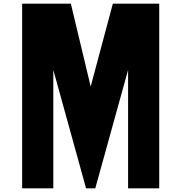

<svg xmlns="http://www.w3.org/2000/svg" viewBox="-20 -1020 982 1040"><path d="M100 0H268.8V-641.2L446.2 0H496.2L673.8 -641.2V0H842.5V-1000H591.2L471.2 -551.2L363.8 -1000H100Z"/></svg>

Font: Basalte Marquee
Style: Regular
Weight: 400
Designer: Ange Degheest & Benjamin Gomez & Eugénie Bidaut
Foundry: Velvetyne Type Foundry
Version: Version 1.000;FEAKit 1.0